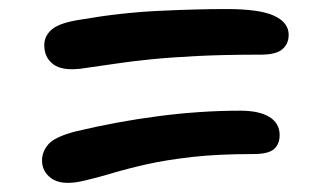

<svg xmlns="http://www.w3.org/2000/svg" viewBox="-20 -543 740 425"><path d="M159 -391Q117 -386 97.5 -401Q78 -416 78 -443Q78 -464 95.5 -478.5Q113 -493 161 -500Q248 -515 332.5 -519Q417 -523 481 -523Q555 -523 587 -508Q619 -493 619 -466Q619 -446 605 -434Q591 -422 557 -422Q475 -422 416 -419Q357 -416 312.5 -411.5Q268 -407 232 -401.5Q196 -396 159 -391ZM157 -141Q115 -133 94 -148Q73 -163 73 -188Q73 -207 87 -223.5Q101 -240 147 -252Q239 -274 331.5 -286Q424 -298 512 -298Q554 -298 576.5 -284Q599 -270 599 -244Q599 -224 586.5 -213Q574 -202 541 -202Q462 -202 405 -195.5Q348 -189 305.5 -179.5Q263 -170 228 -159.5Q193 -149 157 -141Z"/></svg>

Font: Shantell Sans Normal
Style: Regular
Weight: 500
Designer: Stephen Nixon, Anya Danilova, Shantell Martin
Foundry: Arrow Type
Version: Version 1.009;[a7da0bfa3]